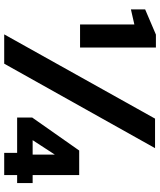

<svg xmlns="http://www.w3.org/2000/svg" viewBox="54 -798 744 891"><g transform="rotate(90 425.5 -352.0)"><path d="M93 -352V-604L23 -588V-654L140 -704H200V-352ZM139 0 530 -700H667L275 0ZM689 0V-60H525V-130L678 -348H792V-132H829V-60H792V0ZM630 -132H697V-235Z"/></g></svg>

Font: DM Sans 11pt ExtraBold
Style: Regular
Weight: 800
Version: Version 4.004;gftools[0.9.30]